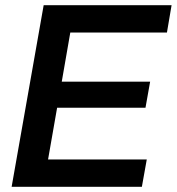

<svg xmlns="http://www.w3.org/2000/svg" viewBox="-20 -723 684 743"><path d="M201 -306H543L561 -407H219L252 -597H626L644 -703H149L25 0H529L548 -106H166Z"/></svg>

Font: Geom Medium
Style: Italic
Weight: 500
Italic angle: -10°
Version: Version 1.102